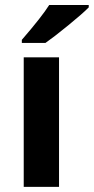

<svg xmlns="http://www.w3.org/2000/svg" viewBox="-20 -731 367 751"><path d="M210.9 0H72.8V-506.8H210.9ZM65.4 -563V-575.2Q143.6 -665.5 172.4 -711.4H327.1V-702.1Q303.7 -678.2 246.8 -631.8Q189.9 -585.4 157.7 -563Z"/></svg>

Font: Bpm'online Open Sans
Style: Bold
Weight: 700
Foundry: Ascender Corporation
Version: Version 1.10